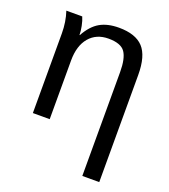

<svg xmlns="http://www.w3.org/2000/svg" viewBox="-136 -636 829 942"><g transform="rotate(20 278.0 -165.5)"><path d="M491.2 -352.1V207H402.8V-335Q402.8 -406.2 380.9 -438.2Q358.9 -470.2 293.9 -470.2Q230.5 -470.2 193.8 -426.8Q157.2 -383.3 157.2 -306.2V0H69.3V-415.5Q69.3 -475.6 51.8 -528.3H134.8Q143.1 -509.3 148.2 -483.6Q153.3 -458 153.3 -438H154.8Q185.1 -492.7 224.9 -515.4Q264.6 -538.1 323.7 -538.1Q410.6 -538.1 450.9 -494.9Q491.2 -451.7 491.2 -352.1Z"/></g></svg>

Font: Arimo
Style: Regular
Weight: 400
Designer: Steve Matteson
Foundry: Monotype Imaging Inc.
Version: Version 1.33